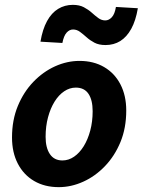

<svg xmlns="http://www.w3.org/2000/svg" viewBox="-20 -759 588 791"><path d="M222.1 12Q164.1 12 120.7 -13.3Q77.4 -38.6 53.5 -84.7Q29.5 -130.8 29.5 -192.5Q29.5 -264.4 53.4 -322.2Q77.3 -380.1 117.3 -421.7Q157.4 -463.4 206.9 -485.8Q256.4 -508.1 307.5 -508.1Q365.6 -508.1 408.9 -482.8Q452.3 -457.5 476.2 -411.4Q500.1 -365.3 500.1 -303.6Q500.1 -231.7 476.3 -173.9Q452.4 -116.1 412.3 -74.4Q372.3 -32.7 322.8 -10.4Q273.2 12 222.1 12ZM237.3 -98Q262.7 -98 285.2 -113.5Q307.7 -129 324.8 -156.5Q341.9 -184 351.8 -221Q361.7 -258 361.7 -300.9Q361.7 -346.9 344.5 -372.5Q327.3 -398.1 292.4 -398.1Q267.2 -398.1 244.6 -383Q222 -367.9 204.9 -340.4Q187.8 -313 177.9 -276Q167.9 -239 167.9 -195.2Q167.9 -150.3 185.5 -124.2Q203.1 -98 237.3 -98ZM414.6 -573.4Q387.6 -573.4 369.1 -583.1Q350.6 -592.9 336.7 -605.5Q322.7 -618 309.5 -627.8Q296.4 -637.5 280.9 -637.5Q266.1 -637.5 254.4 -624.5Q242.7 -611.5 237 -582L146.7 -587.3Q155.3 -638.5 173.9 -672.3Q192.5 -706.1 219.6 -722.5Q246.7 -739 280 -739Q307 -739 325.5 -729.2Q343.9 -719.5 357.9 -706.9Q371.9 -694.3 385.1 -684.6Q398.2 -674.9 413.6 -674.9Q428.6 -674.9 440.7 -688Q452.8 -701.1 457.6 -730.4L547.9 -725.1Q539.3 -674 520.7 -640.2Q502.1 -606.5 475.5 -589.9Q448.9 -573.4 414.6 -573.4Z"/></svg>

Font: Source Sans 3
Style: Italic
Weight: 200
Italic angle: -11°
Designer: Paul D. Hunt
Foundry: Adobe
Version: Version 3.046;hotconv 1.0.118;makeotfexe 2.5.65603